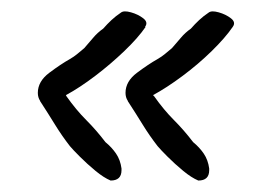

<svg xmlns="http://www.w3.org/2000/svg" viewBox="-20 -410 453 335"><path d="M173 -95Q161 -100 146.5 -112Q132 -124 119.5 -136.5Q107 -149 102 -155Q88 -173 76 -192.5Q64 -212 51 -232Q50 -233 50 -234Q46 -240 46 -248Q46 -268 66 -283Q86 -298 102 -307Q109 -311 115 -316Q121 -321 127 -326Q135 -335 142.5 -344Q150 -353 160 -360Q167 -368 174.5 -375Q182 -382 191 -388Q196 -392 208.5 -388.5Q221 -385 230 -378Q239 -371 233 -363H234Q221 -344 197 -321Q173 -298 146 -277.5Q119 -257 95 -244L96 -242Q113 -218 130.5 -200.5Q148 -183 164 -162Q175 -153 182.5 -142Q190 -131 192 -116V-113Q192 -95 173 -95ZM326 -95Q314 -100 299.5 -112Q285 -124 272.5 -136.5Q260 -149 255 -155Q241 -173 229 -192.5Q217 -212 204 -232Q203 -233 203 -234Q199 -240 199 -248Q199 -268 219 -283Q239 -298 255 -307Q262 -311 268 -316Q274 -321 280 -326Q288 -335 295.5 -344Q303 -353 313 -360Q320 -368 327.5 -375Q335 -382 344 -388Q349 -392 361.5 -388.5Q374 -385 383 -378Q392 -371 386 -363Q373 -344 349.5 -321Q326 -298 298.5 -277.5Q271 -257 247 -244L249 -242Q266 -218 283.5 -200.5Q301 -183 317 -162Q328 -153 335.5 -142Q343 -131 345 -116V-113Q345 -95 326 -95Z"/></svg>

Font: Are You Serious
Style: Regular
Weight: 400
Designer: Robert E. Leuschke
Foundry: Robert E. Leuschke
Version: Version 1.100